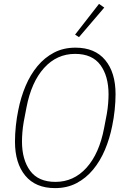

<svg xmlns="http://www.w3.org/2000/svg" viewBox="-20 -955 639 987"><path d="M263 12Q163 12 110 -52Q57 -116 57 -227Q57 -266 61.5 -308.5Q66 -351 74 -389Q87 -455 111.5 -513Q136 -571 172.5 -615Q209 -659 257.5 -684.5Q306 -710 368 -710Q468 -710 521 -646Q574 -582 574 -471Q574 -432 569.5 -389.5Q565 -347 557 -309Q544 -243 519.5 -185Q495 -127 458.5 -83Q422 -39 373.5 -13.5Q325 12 263 12ZM265 -20Q359 -20 424.5 -92.5Q490 -165 515 -296L529 -369Q534 -398 536 -424Q538 -450 538 -470Q538 -564 496 -621Q454 -678 366 -678Q272 -678 206.5 -605.5Q141 -533 116 -402L102 -329Q97 -300 95 -274Q93 -248 93 -228Q93 -134 135 -77Q177 -20 265 -20ZM386 -764 366 -777 489 -935 516 -916Z"/></svg>

Font: IBM Plex Sans Condensed ExtraLight
Style: Italic
Weight: 200
Width: 3
Italic angle: -11°
Designer: Mike Abbink, Paul van der Laan, Pieter van Rosmalen
Foundry: Bold Monday
Version: Version 1.3